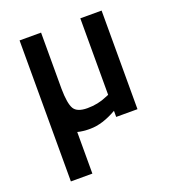

<svg xmlns="http://www.w3.org/2000/svg" viewBox="-131 -600 822 915"><g transform="rotate(-20 280.0 -142.5)"><path d="M380 -500H488V0H380V-31Q307 11 245 11Q206 11 181 4V215H72V-500H181V-214Q182 -140 198 -113Q214 -86 266 -86Q320 -86 365 -106L380 -112Z"/></g></svg>

Font: TitilliumWeb-SemiBold
Style: SemiBold
Weight: 600
Version: Version 1.001;PS 57.000;hotconv 1.0.70;makeotf.lib2.5.55311